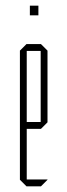

<svg xmlns="http://www.w3.org/2000/svg" viewBox="-20 -655 237 675"><path d="M73 0 50 -23V-477L73 -500H124L147 -477V-225L124 -202H74V-24H147V-23L124 0ZM74 -476V-226H123V-476ZM85 -601V-635H115V-601Z"/></svg>

Font: Foldit Thin Thin
Style: Regular
Weight: 250
Version: Version 1.003